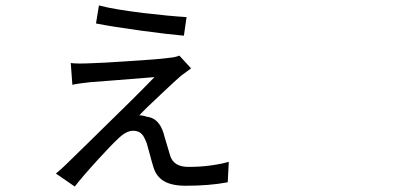

<svg xmlns="http://www.w3.org/2000/svg" viewBox="-20 -641 1540 706"><path d="M254.9 44.9 185.5 -2.9Q200.2 -14.6 220.7 -34.2Q242.2 -54.7 303.7 -115.2Q491.2 -297.9 547.9 -357.4Q517.6 -354.5 388.7 -344.7Q329.1 -339.8 312.5 -338.9Q265.6 -334 246.1 -329.1L240.2 -409.2Q263.7 -406.2 308.6 -408.2Q351.6 -409.2 451.2 -416Q565.4 -422.9 604.5 -428.7Q622.1 -429.7 639.6 -436.5L682.6 -389.6Q665 -377 645.5 -362.3Q626 -345.7 572.3 -294.9Q514.6 -241.2 492.2 -216.8Q507.8 -216.8 518.6 -211.9Q564.5 -208 582 -149.4Q583 -146.5 584 -141.6Q600.6 -84 606.4 -66.4Q620.1 -27.3 672.9 -27.3Q752.9 -27.3 821.3 -45.9L817.4 29.3Q750 42 663.1 42Q612.3 42 583.5 25.4Q554.7 8.8 543.9 -27.3Q539.1 -42 528.3 -83Q521.5 -106.4 519.5 -114.3Q510.7 -137.7 502 -147.5Q490.2 -160.2 469.7 -160.2Q443.4 -160.2 413.1 -129.9Q388.7 -107.4 339.8 -53.7Q285.2 5.9 254.9 44.9ZM656.2 -509.8Q599.6 -514.6 499 -528.3Q391.6 -543 333 -554.7L343.8 -621.1Q397.5 -606.4 510.7 -592.8Q601.6 -582 666 -578.1Z"/></svg>

Font: Bpmf GenYo Gothic R
Style: R
Weight: 400
Foundry: But Ko
Version: Version 1.320